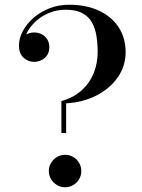

<svg xmlns="http://www.w3.org/2000/svg" viewBox="-20 -780 599 810"><path d="M239 -219V-353.5Q291.5 -368.5 325.2 -399.5Q359 -430.5 375.5 -472Q392 -513.5 392 -560Q392 -595.5 387 -627.5Q382 -659.5 368.2 -684.8Q354.5 -710 327.5 -724.5Q300.5 -739 257 -739Q221 -739 189 -726.2Q157 -713.5 132.5 -691.5Q108 -669.5 94 -642.5Q80 -615.5 80 -587.5H61Q61 -604 70 -616.8Q79 -629.5 93.8 -636.2Q108.5 -643 124 -643Q141 -643 155.5 -635.8Q170 -628.5 179 -614.5Q188 -600.5 188 -581.5Q188 -559.5 178 -545.8Q168 -532 153.2 -525.5Q138.5 -519 124 -519Q98.5 -519 79.2 -536.8Q60 -554.5 60 -587.5Q60 -618.5 76.2 -649Q92.5 -679.5 121.2 -704.5Q150 -729.5 188.5 -744.8Q227 -760 271.5 -760Q344 -760 397.5 -735Q451 -710 480.5 -665Q510 -620 510 -560Q510 -502.5 477.8 -455.2Q445.5 -408 389 -378.2Q332.5 -348.5 259 -344V-219ZM254.5 10Q236 10 220.5 0.8Q205 -8.5 195.5 -24Q186 -39.5 186 -58.5Q186 -77 195.5 -92.8Q205 -108.5 220.5 -117.8Q236 -127 254.5 -127Q273.5 -127 289 -117.8Q304.5 -108.5 313.8 -92.8Q323 -77 323 -58.5Q323 -39.5 313.8 -24Q304.5 -8.5 289 0.8Q273.5 10 254.5 10Z"/></svg>

Font: Bodoni Moda 11pt Medium
Style: Regular
Weight: 500
Designer: Owen Earl
Foundry: indestructible type
Version: Version 2.004